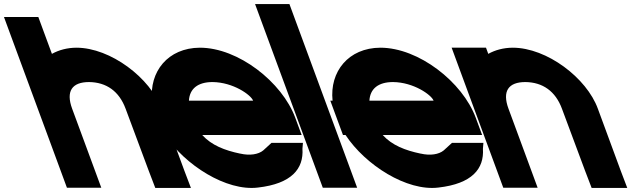

<svg xmlns="http://www.w3.org/2000/svg" viewBox="-290 -864 3124 950"><path d="M622 -20 654.7 66H478.4L445.9 -19L331.5 -326C299.4 -413 236.1 -457 150.6 -458C66.6 -458 34.9 -413 67 -326L98.4 -241L179.9 -20L211.2 65H41.2L9.9 -20L-71.6 -241L-103 -326L-239.1 -695L-270.4 -780H-100.4L-69.1 -695L-33.1 -597.5C1.3 -616.6 42.3 -627.7 87.9 -628C257 -628 454.1 -478 509.2 -326Z M644.8 -366H962.3C952 -394 864.3 -457 761.6 -458C689.5 -458 648.1 -425.5 644.8 -366ZM526.7 -196H514L482.6 -281L451.3 -366H462.5C447.4 -509.5 541 -627.2 698.9 -628C888.7 -628 1105.8 -458 1171.1 -281L1202.5 -196H1117.5H710.5C757 -144.9 822 -119.9 897.9 -104H899C945.7 -93 989.1 -100 1012.7 -120L1053.2 -157H1208.9L1206.5 -128C1213.1 -29 1152.9 45 986.3 64C829.9 83.4 624.5 -47.4 526.7 -196Z M1003.3 -759 972 -844H1142L1173.3 -759L1445.9 -20L1477.2 65H1307.2L1275.9 -20Z M1537.8 -366H1855.3C1845 -394 1757.3 -457 1654.6 -458C1582.5 -458 1541.1 -425.5 1537.8 -366ZM1419.7 -196H1407L1375.6 -281L1344.3 -366H1355.5C1340.4 -509.5 1434 -627.2 1591.9 -628C1781.7 -628 1998.8 -458 2064.1 -281L2095.5 -196H2010.5H1603.5C1650 -144.9 1715 -119.9 1790.9 -104H1792C1838.7 -93 1882.1 -100 1905.7 -120L1946.2 -157H2101.9L2099.5 -128C2106.1 -29 2045.9 45 1879.3 64C1722.9 83.4 1517.5 -47.4 1419.7 -196Z M2125.9 -597.5C2160.3 -616.6 2201.3 -627.7 2246.9 -628C2416 -628 2613.1 -478 2668.2 -326L2781 -20L2813.7 66H2637.4L2604.9 -19L2490.5 -326C2458.4 -413 2395.1 -457 2309.6 -458C2225.6 -458 2193.9 -413 2226 -326L2257.4 -241L2338.9 -20L2370.2 65H2200.2L2168.9 -20L2087.4 -241L2056 -326L1976 -543L1944.7 -628H2114.7Z"/></svg>

Font: Nordica Plus
Style: NordicaClassicBkExtOpObl
Weight: 900
Version: Version 1.01